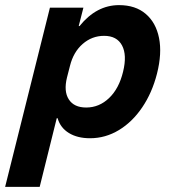

<svg xmlns="http://www.w3.org/2000/svg" viewBox="-70 -530 672 750"><path d="M-50 200 125 -500H255.8L237.5 -428.3H240.8Q306.7 -510 395 -510Q459.2 -510 499.2 -475.8Q539.2 -441.7 551.2 -381.7Q563.3 -321.7 543.3 -242.5Q524.2 -167.5 485.4 -110.4Q446.7 -53.3 394.2 -21.7Q341.7 10 281.7 10Q232.5 10 199.2 -10.4Q165.8 -30.8 155 -68.3H151.7L85 200ZM266.7 -110Q317.5 -110 356.2 -147.1Q395 -184.2 410.8 -250Q426.7 -315 406.7 -352.5Q386.7 -390 336.7 -390Q289.2 -390 252.9 -358.3Q216.7 -326.7 203.3 -272.5L191.7 -227.5Q178.3 -173.3 198.8 -141.7Q219.2 -110 266.7 -110Z"/></svg>

Font: Funnel Sans Light
Style: Bold Italic
Weight: 700
Italic angle: -14.036°
Version: Version 1.000